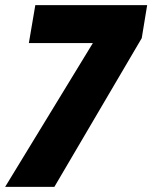

<svg xmlns="http://www.w3.org/2000/svg" viewBox="-32 -725 591 745"><path d="M-12 0 365 -618 362 -558H80L105 -705H539L518 -577L179 0Z"/></svg>

Font: Nunito Sans 7pt Condensed Black
Style: Italic
Weight: 900
Width: 3
Italic angle: -9°
Designer: Vernon Adams
Foundry: Vernon Adams
Version: Version 3.101;gftools[0.9.27]